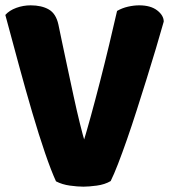

<svg xmlns="http://www.w3.org/2000/svg" viewBox="-23 -690 661 720"><path d="M290 10Q268 10 239 6Q210 2 187 -10Q169 -49 146 -116Q123 -183 98 -268Q73 -353 47.5 -447Q22 -541 -3 -634Q12 -651 38 -660.5Q64 -670 92 -670Q133 -670 160 -654.5Q187 -639 196 -598Q200 -578 209 -535.5Q218 -493 229.5 -439Q241 -385 253 -329.5Q265 -274 276.5 -227.5Q288 -181 296 -155H289Q301 -194 317.5 -254Q334 -314 352 -384Q370 -454 386.5 -523Q403 -592 416 -649Q435 -660 457 -665Q479 -670 499 -670Q542 -670 566.5 -651Q591 -632 591 -609Q578 -563 561.5 -507.5Q545 -452 526.5 -393Q508 -334 489.5 -276Q471 -218 453 -166.5Q435 -115 419.5 -75Q404 -35 392 -11Q370 2 340 6Q310 10 290 10Z"/></svg>

Font: Baloo Bhaijaan 2 ExtraBold
Style: Regular
Weight: 800
Designer: Sanskriti Dholi, Noopur Datye and Ek Type
Foundry: Ek Type
Version: Version 1.701